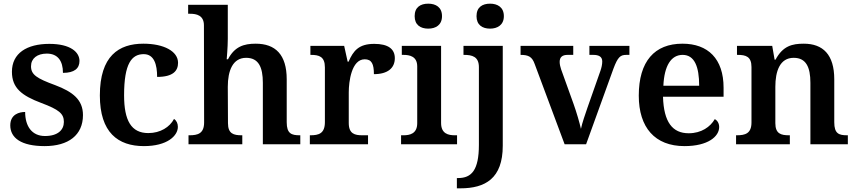

<svg xmlns="http://www.w3.org/2000/svg" viewBox="-20 -786 4666 1046"><path d="M223 10C353 10 432 -50 432 -159C432 -243 376 -286 281 -322C180 -359 149 -379 149 -425C149 -468 183 -494 235 -494C294 -494 323 -455 323 -389C385 -389 413 -413 413 -454C413 -502 364 -547 249 -547C126 -547 45 -496 45 -395C45 -306 99 -265 205 -225C301 -189 328 -167 328 -122C328 -78 295 -45 225 -45C154 -45 117 -98 117 -176C86 -176 36 -164 36 -103C36 -35 95 10 223 10Z M764 10C891 10 949 -46 949 -95C949 -113 942 -129 928 -138C905 -94 854 -61 788 -61C695 -61 656 -129 656 -267C656 -441 698 -491 763 -491C820 -491 836 -434 836 -367C923 -367 950 -400 950 -444C950 -507 872 -548 761 -548C627 -548 524 -481 524 -266C524 -64 623 10 764 10Z M1007 0H1300V-49H1297C1253 -49 1222 -57 1222 -115L1221 -313C1221 -401 1248 -471 1321 -471C1388 -471 1412 -421 1412 -335V0H1616V-49H1613C1568 -49 1542 -58 1542 -120V-354C1542 -489 1480 -548 1373 -548C1308 -548 1258 -532 1222 -463H1215C1215 -463 1221 -528 1221 -574V-760H1005V-711H1016C1050 -711 1091 -703 1091 -648L1092 -119C1092 -58 1057 -49 1012 -49H1007Z M1668 0H1985V-49H1954C1913 -49 1880 -57 1880 -116V-283C1880 -341 1895 -463 1967 -463C2005 -463 2017 -437 2017 -382C2092 -382 2131 -415 2131 -469C2131 -519 2095 -547 2019 -547C1935 -547 1905 -510 1879 -450H1874L1855 -536H1671V-487H1674C1718 -487 1750 -478 1750 -419V-121C1750 -58 1716 -49 1671 -49H1668Z M2313 -630C2354 -630 2388 -650 2388 -698C2388 -747 2354 -766 2313 -766C2271 -766 2239 -747 2239 -698C2239 -650 2271 -630 2313 -630ZM2165 0H2470V-49H2458C2423 -49 2383 -57 2383 -116V-536H2169V-487H2178C2212 -487 2253 -479 2253 -424V-115C2253 -57 2212 -49 2178 -49H2165Z M2650 -630C2690 -630 2725 -650 2725 -698C2725 -747 2690 -766 2650 -766C2608 -766 2576 -747 2576 -698C2576 -650 2608 -630 2650 -630ZM2469 240H2488C2623 240 2719 187 2719 8V-536H2505V-487H2508C2552 -487 2589 -478 2589 -420V3C2589 141 2549 184 2476 184H2469Z M2893 -437 3056 0H3173L3322 -412C3346 -476 3360 -487 3392 -487H3409V-536H3191V-487H3212C3243 -487 3261 -477 3261 -451C3261 -435 3257 -417 3251 -400L3181 -201C3169 -166 3151 -115 3145 -84C3137 -119 3121 -174 3105 -219L3037 -408C3033 -420 3029 -435 3029 -449C3029 -475 3044 -487 3072 -487H3103V-536H2816V-487C2859 -487 2879 -477 2893 -437Z M3709 10C3838 10 3898 -43 3898 -94C3898 -114 3888 -130 3874 -137C3850 -95 3801 -60 3732 -60C3644 -60 3596 -120 3592 -259H3922V-308C3922 -466 3837 -548 3698 -548C3546 -548 3460 -452 3460 -265C3460 -91 3548 10 3709 10ZM3789 -319H3594C3599 -428 3636 -487 3699 -487C3764 -487 3789 -422 3789 -319Z M3990 0H4283V-49H4279C4235 -49 4204 -57 4204 -115V-313C4204 -397 4228 -471 4304 -471C4371 -471 4395 -421 4395 -335V0H4599V-49H4595C4550 -49 4525 -58 4525 -120V-354C4525 -489 4463 -548 4359 -548C4296 -548 4245 -536 4205 -461H4200L4187 -536H3995V-487H3999C4043 -487 4074 -478 4074 -421V-119C4074 -58 4039 -49 3994 -49H3990Z"/></svg>

Font: Noto Serif SemiBold
Style: Regular
Weight: 600
Designer: Monotype Design Team
Foundry: Monotype Imaging Inc.
Version: Version 2.013